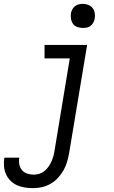

<svg xmlns="http://www.w3.org/2000/svg" viewBox="-70 -753 590 996"><path d="M101 223Q79 223 57.5 219.5Q36 216 17.5 207.5Q-1 199 -15.5 184.5Q-30 170 -38.5 151.5Q-47 133 -49 111Q-51 89 -48 68L-47 65H30V66Q27 84 30.5 101Q34 118 45 130.5Q56 143 72.5 148Q89 153 106 153Q121 153 135.5 148Q150 143 161.5 133.5Q173 124 182 111Q191 98 197 84.5Q203 71 207 56.5Q211 42 213 28L292 -450H161V-520H382L289 39Q285 62 278.5 85Q272 108 260 129.5Q248 151 231 169.5Q214 188 192 200.5Q170 213 147 218Q124 223 101 223ZM359 -608Q345 -608 331 -613Q317 -618 309 -629Q301 -640 298.5 -655Q296 -670 298 -685Q300 -695 305.5 -705Q311 -715 319.5 -721.5Q328 -728 338.5 -730.5Q349 -733 360 -733Q374 -733 388 -727.5Q402 -722 410.5 -711Q419 -700 421.5 -685Q424 -670 421 -655Q419 -645 413.5 -635Q408 -625 399.5 -618.5Q391 -612 380.5 -610Q370 -608 359 -608Z"/></svg>

Font: Iosevka Term Curly
Style: Italic
Weight: 400
Italic angle: -9°
Designer: Belleve Invis
Foundry: Belleve Invis
Version: Version 32.3.0